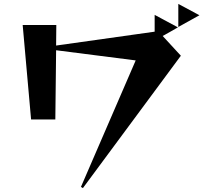

<svg xmlns="http://www.w3.org/2000/svg" viewBox="-20 -882 1040 982"><path d="M892 -744V-862L1000 -804ZM394 74 674 -573 267 -625 263 -271H139L96 -754H268L267 -649L771 -720V-806L890 -742Q890 -742 878.5 -735.5Q867 -729 851.5 -720Q836 -711 824 -704.5Q812 -698 812 -698L905 -597L404 80Z"/></svg>

Font: Reggae One
Style: Regular
Weight: 400
Designer: Fontworks Inc.
Foundry: Fontworks Inc.
Version: Version 1.100